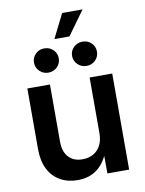

<svg xmlns="http://www.w3.org/2000/svg" viewBox="-98 -979 796 1054"><g transform="rotate(-10 299.5 -452.0)"><path d="M249 7.8Q193.8 7.8 151.9 -15.9Q109.9 -39.6 86.4 -85.4Q63 -131.3 63 -197.3V-535.6H189V-216.8Q189 -161.1 217 -130.6Q245.1 -100.1 294.9 -100.1Q328.1 -100.1 354 -114.3Q379.9 -128.4 395 -156.5Q410.2 -184.6 410.2 -225.6V-535.6H536.1V0H415L414.1 -133.8H428.7Q405.3 -63 360.1 -27.6Q314.9 7.8 249 7.8ZM405.3 -601.1Q376.5 -601.1 356.2 -620.8Q335.9 -640.6 335.9 -668.9Q335.9 -697.3 356.2 -716.8Q376.5 -736.3 405.3 -736.3Q434.6 -736.3 454.6 -716.8Q474.6 -697.3 474.6 -668.9Q474.6 -640.6 454.6 -620.8Q434.6 -601.1 405.3 -601.1ZM192.4 -601.1Q163.6 -601.1 143.6 -620.8Q123.5 -640.6 123.5 -668.9Q123.5 -697.3 143.6 -716.8Q163.6 -736.3 192.4 -736.3Q221.7 -736.3 241.7 -716.8Q261.7 -697.3 261.7 -668.9Q261.7 -640.6 241.7 -620.8Q221.7 -601.1 192.4 -601.1ZM256.3 -776.9 323.2 -910.6H437L340.3 -776.9Z"/></g></svg>

Font: Inter 20pt SemiBold
Style: Regular
Weight: 600
Version: Version 4.001;git-66647c0bb